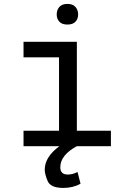

<svg xmlns="http://www.w3.org/2000/svg" viewBox="-20 -740 640 972"><path d="M280.5 -630.1Q267.1 -644.5 267.1 -667Q267.1 -689.5 280.5 -704.8Q293.9 -720.2 321.3 -720.2Q348.6 -720.2 362.1 -704.8Q375.5 -689.5 375.5 -667Q375.5 -644.5 362.1 -630.1Q348.6 -615.7 321.3 -615.7Q293.9 -615.7 280.5 -630.1ZM206.5 118.7Q206.5 54.7 280.8 0H99.1V-78.1H278.8V-449.7H99.1V-528.3H369.1V-78.1H541.5V0H369.1Q285.2 45.4 285.2 106.9Q285.2 143.6 323.2 143.6Q345.7 144 372.6 130.9L387.7 189.9Q350.1 211.4 300.8 211.4Q235.8 211.4 221.2 176.5Q206.5 141.6 206.5 118.7Z"/></svg>

Font: RobotoMono-Regular
Style: Regular
Weight: 400
Designer: Google
Version: Version 2.000985; 2015; ttfautohint (v1.3)